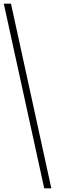

<svg xmlns="http://www.w3.org/2000/svg" viewBox="-28 -820 328 1040"><path d="M250 200H211.5L-7.5 -800H31.5Z"/></svg>

Font: Big Shoulders Thin
Style: Regular
Weight: 100
Version: Version 2.002